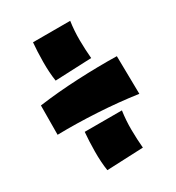

<svg xmlns="http://www.w3.org/2000/svg" viewBox="-161 -791 782 854"><g transform="rotate(-30 230.0 -364.0)"><path d="M433 -258Q336 -272 230 -278Q124 -284 27 -282L28 -432Q123 -445 229 -450Q335 -455 430 -453ZM140 -35Q133 -80 133.5 -135Q134 -190 138 -233H329Q322 -185 322.5 -136Q323 -87 327 -43ZM140 -495Q133 -540 133.5 -595Q134 -650 138 -693H329Q322 -645 322.5 -596Q323 -547 327 -503Z"/></g></svg>

Font: Marhey
Style: Bold
Weight: 700
Designer: Nur Syamsi & Bustanul Arifin
Foundry: Namelatype
Version: Version 1.000